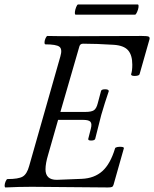

<svg xmlns="http://www.w3.org/2000/svg" viewBox="-22 -826 681 849"><path d="M312 -761.2Q308.1 -762.7 309.1 -772.7Q310.1 -782.7 314.7 -794.4Q319.3 -806.2 323.2 -806.2H587.9Q591.8 -804.7 590.6 -794.7Q589.4 -784.7 584.2 -772.9Q579.1 -761.2 575.2 -761.2ZM2 2.9Q-2 1.5 -1.5 -6.8Q-1 -15.1 3.2 -24.7Q7.3 -34.2 11.2 -34.2Q59.6 -34.2 78.4 -45.2Q97.2 -56.2 106.9 -91.8L245.1 -577.1Q254.4 -608.9 240.5 -619.4Q226.6 -629.9 178.2 -629.9Q174.3 -631.3 174.8 -639.6Q175.3 -647.9 179.7 -657.5Q184.1 -667 188 -667Q227.1 -666 306.2 -666Q357.4 -666 457.5 -666.5Q557.6 -667 605 -667Q628.4 -667 634.8 -664.3Q641.1 -661.6 639.2 -652.8L595.2 -498Q592.8 -490.7 574.7 -490.2Q557.6 -489.7 557.6 -497.6Q557.6 -498 558.1 -499Q563 -513.2 563 -540Q563 -582.5 544.2 -603.8Q525.4 -625 481 -627.9Q403.3 -632.8 345.2 -632.8Q332.5 -632.8 329.1 -621.1L245.1 -331.1H356Q381.8 -331.1 393.1 -338.4Q404.3 -345.7 410.2 -369.1L424.8 -423.8Q426.8 -431.2 442.9 -431.2Q459 -431.2 459 -422.9Q441.4 -371.6 425.8 -317.9Q399.9 -216.3 398.9 -211.9Q396.5 -204.6 380.9 -204.6Q367.7 -204.6 368.2 -210.9Q368.2 -211.4 368.2 -211.9L379.9 -257.8Q385.3 -278.8 377.9 -287.4Q370.6 -295.9 346.2 -295.9H234.9L190.9 -142.1Q179.2 -103.5 179.2 -77.1Q179.2 -30.8 229 -30.8L339.8 -35.2Q395 -37.6 430.4 -69.1Q465.8 -100.6 486.8 -169.9Q487.8 -174.3 497.6 -176Q507.3 -177.7 516.6 -176.5Q525.9 -175.3 525.9 -170.9L480 -8.8Q478 -1.5 472.9 0.7Q467.8 2.9 455.1 2.9Q403.3 2.9 290.5 1.5Q177.7 0 118.2 0Q60.5 0 2 2.9Z"/></svg>

Font: Junicode SmCond
Style: Italic
Weight: 400
Width: 4
Italic angle: -11°
Designer: Peter S. Baker
Version: Version 2.206